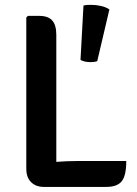

<svg xmlns="http://www.w3.org/2000/svg" viewBox="-20 -752 554 774"><path d="M207 1.5H156.5Q125 1.5 105.5 -17.5Q86 -36.5 86 -72V-681.5L92.5 -688H138Q174 -688 190.5 -669.5Q207 -651 207 -611.5ZM489 -103Q489 -43.5 470.5 -21Q452 1.5 408 1.5H156.5L93 -86.5Q144.5 -95 198.5 -99Q252.5 -103 297 -103ZM316.5 -729.5Q323 -731.5 331 -732Q339 -732.5 347 -732.5Q367 -732.5 387 -728Q407 -723.5 421 -714L372 -505.5Q361.5 -501.5 346 -501.5Q320.5 -501.5 304.5 -510.5Z"/></svg>

Font: Signika Medium
Style: Regular
Weight: 500
Designer: Anna Giedry
Foundry: Anna Giedry
Version: Version 2.000